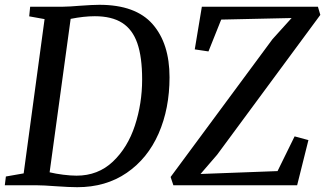

<svg xmlns="http://www.w3.org/2000/svg" viewBox="-28 -771 1353 799"><path d="M677.5 -449.5Q677.5 -319 632 -215.2Q586.5 -111.5 499.5 -51.8Q412.5 8 293.5 8Q261.5 8 204.5 4Q151.5 0 125.5 0H-8L-3.5 -36.5L70.5 -49.5L157.5 -691.5L93.5 -703L97.5 -743H232.5Q263.5 -743.5 303.5 -747Q358.5 -751 385.5 -751Q536.5 -751 607 -670.5Q677.5 -590 677.5 -449.5ZM563.5 -440.5Q563.5 -533.5 543.5 -591Q523.5 -648.5 480.2 -676Q437 -703.5 366.5 -703.5Q321 -703.5 266 -692.5L178.5 -54Q203 -48 234.5 -44Q266 -40 290.5 -40Q380 -40 441.8 -98.5Q503.5 -157 533.5 -248.8Q563.5 -340.5 563.5 -440.5ZM1208.5 0H693.5L682 -34.5L1106 -608L1185.5 -696L892.5 -689.5L839.5 -557L782.5 -565.5L812 -743H1295L1305 -709L875.5 -127L806.5 -47L1127 -59L1198 -203.5L1255.5 -188Z"/></svg>

Font: Merriweather Text
Style: Italic
Weight: 400
Italic angle: -7.8°
Designer: Eben Sorkin
Foundry: Eben Sorkin
Version: Version 2.100